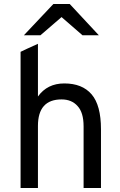

<svg xmlns="http://www.w3.org/2000/svg" viewBox="-20 -941 603 961"><path d="M392.6 -764.6Q367.2 -787.1 288.1 -855.5Q261.7 -832 182.6 -764.6Q162.1 -764.6 99.6 -764.6Q136.7 -803.7 247.1 -920.9Q267.6 -920.9 329.1 -920.9Q365.2 -881.8 474.6 -764.6Q454.1 -764.6 392.6 -764.6ZM83 0Q83 -170.9 83 -681.6Q104.5 -692.4 169.9 -721.7Q169.9 -656.2 169.9 -458Q216.8 -523.4 301.8 -523.4Q391.6 -523.4 438.5 -468.8Q485.4 -414.1 485.4 -293.9Q485.4 -196.3 485.4 0Q462.9 0 398.4 0Q398.4 -77.1 398.4 -308.6Q398.4 -377.9 368.2 -410.2Q338.9 -443.4 288.1 -443.4Q169.9 -443.4 169.9 -310.5Q169.9 -207 169.9 0Q148.4 0 83 0Z"/></svg>

Font: Overpass
Style: Regular
Weight: 400
Designer: Delve Withrington, Thomas Jockin
Version: Version 3.000;DELV;Overpass; ttfautohint (v1.5)